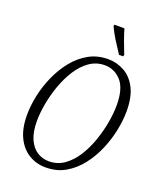

<svg xmlns="http://www.w3.org/2000/svg" viewBox="-168 -1033 951 1147"><g transform="rotate(20 307.5 -460.0)"><path d="M262 11Q203 11 155 -18Q107 -47 79 -104Q51 -161 51 -247Q51 -306 65 -371.5Q79 -437 107 -499.5Q135 -562 176 -613Q217 -664 271.5 -694.5Q326 -725 394 -725Q449 -725 497 -698.5Q545 -672 574 -615.5Q603 -559 603 -469Q603 -414 590 -349Q577 -284 550 -220.5Q523 -157 482 -104.5Q441 -52 386.5 -20.5Q332 11 262 11ZM267 -30Q322 -30 365 -60.5Q408 -91 440 -141.5Q472 -192 493 -252.5Q514 -313 524.5 -373Q535 -433 535 -483Q535 -589 492 -636.5Q449 -684 387 -684Q334 -684 291 -654Q248 -624 216 -574Q184 -524 162.5 -464Q141 -404 130 -343.5Q119 -283 119 -232Q119 -162 139.5 -117Q160 -72 193.5 -51Q227 -30 267 -30ZM445 -771Q420 -808 396 -846.5Q372 -885 355 -922L358 -931H421Q429 -902 444.5 -859.5Q460 -817 474 -782L471 -771Z"/></g></svg>

Font: Noto Serif Condensed Light
Style: Italic
Weight: 300
Width: 3
Italic angle: -12°
Designer: Monotype Design Team
Foundry: Monotype Imaging Inc.
Version: Version 2.014; ttfautohint (v1.8.4.7-5d5b)